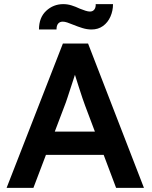

<svg xmlns="http://www.w3.org/2000/svg" viewBox="-20 -911 738 931"><path d="M12 0 285 -700H407L678 0H543L393 -398Q388 -410 379.5 -436Q371 -462 361 -492.5Q351 -523 343 -549.5Q335 -576 331 -588L356 -589Q350 -569 342 -544Q334 -519 325 -492Q316 -465 308 -440Q300 -415 292 -395L142 0ZM139 -160 184 -273H503L548 -160ZM335 -791Q318 -798 306 -802Q294 -806 284 -806Q270 -806 262 -796.5Q254 -787 254 -768H169Q169 -826 204 -858.5Q239 -891 287 -891Q307 -891 326.5 -885Q346 -879 367 -869Q382 -863 394.5 -859Q407 -855 416 -855Q430 -855 437.5 -865Q445 -875 444 -891H528Q528 -859 515.5 -830.5Q503 -802 479.5 -785Q456 -768 424 -768Q402 -768 379.5 -775Q357 -782 335 -791Z"/></svg>

Font: Our Lexend Medium
Style: Regular
Weight: 500
Designer: Bonnie Shaver-Troup, Thomas Jockin
Foundry: Lexend
Version: Version 1.007